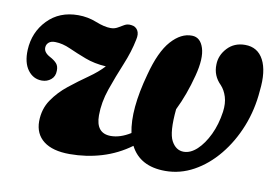

<svg xmlns="http://www.w3.org/2000/svg" viewBox="-58 -561 966 665"><g transform="rotate(10 424.5 -228.5)"><path d="M568.5 -466Q598 -465.5 609.2 -430.2Q620.5 -395 604 -332Q586 -262.5 558 -205.5Q550 -123.5 565.8 -94.2Q581.5 -65 609 -65Q633 -65 655.8 -86.2Q678.5 -107.5 695.8 -143.5Q713 -179.5 719.5 -225Q723.5 -255 716.5 -277.5Q709.5 -300 696 -314.5Q667 -343 668.5 -382.5Q669 -415 693 -440.8Q717 -466.5 755 -466.5Q799.5 -466.5 820 -427.5Q840.5 -388.5 832.5 -319Q827.5 -252 803.8 -192.2Q780 -132.5 742.2 -86.5Q704.5 -40.5 657.2 -14.5Q610 11.5 557.5 11.5Q468.5 11.5 434.5 -55Q388 -21 334 -4.8Q280 11.5 221.5 11.5Q161.5 11.5 129.8 -13Q98 -37.5 98 -82.5Q98.5 -125.5 120.5 -158Q142.5 -190.5 175 -216.2Q207.5 -242 239.8 -264.5Q272 -287 292.5 -309.5Q251.5 -312 218.8 -324.5Q186 -337 158.8 -349.2Q131.5 -361.5 106.5 -362Q91 -362.5 83 -355.5Q75 -348.5 74.5 -338.5Q73 -320.5 96.5 -308Q112.5 -299.5 120.5 -290.2Q128.5 -281 128 -265Q128 -245 114.5 -233.8Q101 -222.5 82.5 -222.5Q52 -222.5 33 -248.2Q14 -274 16 -319Q19 -381.5 60.5 -424.5Q102 -467.5 168 -467.5Q202 -467.5 232.8 -455.2Q263.5 -443 285.5 -443Q299 -443 309.8 -449.2Q320.5 -455.5 331 -461.5Q341.5 -467.5 355 -465.5Q370 -464 377.5 -451.8Q385 -439.5 380 -418.5Q371.5 -375.5 351.8 -328Q332 -280.5 315.2 -232.2Q298.5 -184 298.5 -138.5Q298.5 -75 351 -75Q384 -75 420 -97.5Q403.5 -177.5 439 -306Q461 -390 495.5 -428.5Q530 -467 568.5 -466Z"/></g></svg>

Font: Fraunces 72pt Soft
Style: Bold Italic
Weight: 700
Italic angle: -16°
Version: Version 1.000;[b76b70a41]